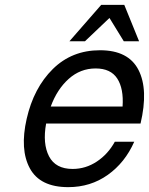

<svg xmlns="http://www.w3.org/2000/svg" viewBox="-20 -747 614 791"><path d="M397 -727H492L553 -577H490L431 -673L330 -577H266ZM261 24Q145 24 103 -53.5Q61 -131 90 -258Q119 -385 197.5 -462.5Q276 -540 392 -540Q509 -540 550.5 -459Q592 -378 559 -238H474H170Q155 -155 182 -103Q209 -51 279 -51Q333 -51 379 -81.5Q425 -112 453 -163H533Q495 -77 424 -26.5Q353 24 261 24ZM374 -465Q311 -465 263 -422Q215 -379 189 -308H485Q490 -382 463 -423.5Q436 -465 374 -465Z"/></svg>

Font: Miedinger
Style: Italic
Weight: 400
Italic angle: -13°
Version: Version 001.000